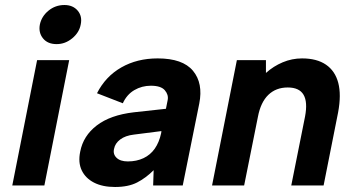

<svg xmlns="http://www.w3.org/2000/svg" viewBox="-20 -740 1415 766"><path d="M128 -500H256L157 0H29ZM206 -564Q170 -564 151.5 -587Q133 -610 139 -642Q146 -675 173.5 -697.5Q201 -720 237 -720Q271 -720 290 -697.5Q309 -675 302 -642Q296 -610 268 -587Q240 -564 206 -564Z M591 0 593 -61Q562 -30 527 -12Q492 6 439 6Q389 6 355 -11.5Q321 -29 306 -60.5Q291 -92 300 -135Q312 -198 366 -239.5Q420 -281 514 -292L642 -306L649 -341Q653 -362 637.5 -380Q622 -398 582 -398Q546 -398 516 -380.5Q486 -363 470 -328L367 -368Q401 -435 464 -471Q527 -507 609 -507Q709 -507 750 -457.5Q791 -408 775 -327L709 0ZM624 -217 514 -203Q480 -199 459.5 -183.5Q439 -168 435 -146Q430 -125 445 -110.5Q460 -96 490 -96Q525 -96 552.5 -109Q580 -122 597.5 -147Q615 -172 623 -209Z M925 -500H1041V-449Q1071 -476 1108 -491.5Q1145 -507 1185 -507Q1244 -507 1280.5 -482Q1317 -457 1329.5 -409.5Q1342 -362 1329 -292L1271 0H1142L1197 -275Q1208 -333 1191 -362Q1174 -391 1128 -391Q1081 -391 1050.5 -361.5Q1020 -332 1009 -274L954 0H826Z"/></svg>

Font: Albert Sans
Style: Bold Italic
Weight: 700
Italic angle: -11.25°
Designer: Andreas Rasmussen
Foundry: a.Foundry
Version: Version 1.025